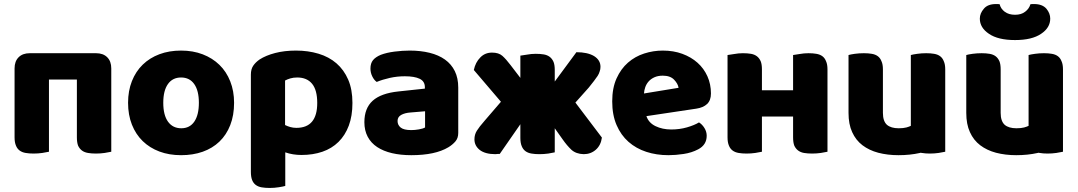

<svg xmlns="http://www.w3.org/2000/svg" viewBox="-20 -751 5326 949"><path d="M455 -488Q490 -488 510 -468Q530 -448 530 -413V-1Q520 1 497 5Q476 8 454 8Q432 8 415 5Q397 2 385 -7Q373 -16 366 -31Q360 -47 360 -72V-358H222V-1Q212 1 189 5Q168 8 146 8Q124 8 107 5Q89 2 77 -7Q65 -16 59 -31Q52 -47 52 -72V-413Q52 -448 72 -468Q92 -488 127 -488H455Z M1137 -243Q1137 -181 1118 -132.5Q1099 -84 1064.5 -51Q1030 -18 982 -1Q934 16 875 16Q816 16 768 -2Q720 -20 685.5 -53.5Q651 -87 632 -135Q613 -183 613 -243Q613 -302 632 -350Q651 -398 685.5 -431.5Q720 -465 768 -483Q816 -501 875 -501Q934 -501 982 -482.5Q1030 -464 1064.5 -430.5Q1099 -397 1118 -349Q1137 -301 1137 -243ZM787 -243Q787 -182 810.5 -149.5Q834 -117 876 -117Q918 -117 940.5 -150Q963 -183 963 -243Q963 -303 940 -335.5Q917 -368 875 -368Q833 -368 810 -335.5Q787 -303 787 -243Z M1443 -501Q1503 -501 1554.5 -485.5Q1606 -470 1643 -438Q1680 -406 1701 -357.5Q1722 -309 1722 -242Q1722 -178 1704 -130Q1686 -82 1653 -49.5Q1620 -17 1573.5 -1Q1527 15 1470 15Q1427 15 1390 2V168Q1380 171 1358 174.5Q1336 178 1313 178Q1291 178 1273.5 175Q1256 172 1244 163Q1232 154 1226 138.5Q1220 123 1220 98V-382Q1220 -409 1231.5 -426Q1243 -443 1263 -457Q1294 -477 1340 -489Q1386 -501 1443 -501ZM1445 -119Q1548 -119 1548 -242Q1548 -306 1522.5 -337Q1497 -368 1449 -368Q1430 -368 1415 -363.5Q1400 -359 1389 -353V-133Q1401 -127 1415 -123Q1429 -119 1445 -119Z M2013 -108Q2030 -108 2050.5 -111.5Q2071 -115 2081 -121V-201L2009 -195Q1981 -193 1963 -183Q1945 -173 1945 -153Q1945 -133 1960.5 -120.5Q1976 -108 2013 -108ZM2005 -501Q2059 -501 2103.5 -490Q2148 -479 2179.5 -456.5Q2211 -434 2228 -399.5Q2245 -365 2245 -318V-94Q2245 -68 2230.5 -51.5Q2216 -35 2196 -23Q2131 16 2013 16Q1960 16 1917.5 6Q1875 -4 1844.5 -24Q1814 -44 1797.5 -75Q1781 -106 1781 -147Q1781 -216 1822 -253Q1863 -290 1949 -299L2080 -313V-320Q2080 -349 2054.5 -361.5Q2029 -374 1981 -374Q1943 -374 1907 -366Q1871 -358 1842 -346Q1829 -355 1820 -373.5Q1811 -392 1811 -412Q1811 -438 1823.5 -453.5Q1836 -469 1862 -480Q1891 -491 1930.5 -496Q1970 -501 2005 -501Z M2955 -71Q2950 -33 2925 -11Q2900 11 2865 11Q2827 10 2804 -11Q2782 -32 2761 -62L2722 -117V2Q2712 4 2690 8Q2668 11 2646 11Q2624 11 2607 8Q2589 5 2577 -4Q2565 -13 2559 -28Q2552 -44 2552 -69V-137L2450 10H2439Q2433 11 2429 11Q2378 11 2351 -10Q2325 -31 2325 -62Q2325 -86 2337 -105Q2348 -123 2376 -155L2456 -248L2322 -405Q2330 -443 2354 -467Q2377 -491 2412 -491Q2445 -491 2463 -475Q2481 -459 2503 -430L2552 -366V-476Q2565 -478 2585 -481Q2606 -485 2628 -485Q2650 -485 2668 -482Q2685 -479 2697 -470Q2709 -461 2716 -445Q2722 -430 2722 -405V-348L2829 -493Q2884 -493 2916 -474Q2948 -454 2948 -421Q2948 -408 2944 -398Q2941 -387 2934 -376Q2927 -365 2916 -351Q2903 -334 2890 -318L2824 -244Z M3284 16Q3225 16 3174.5 -0.5Q3124 -17 3086.5 -50Q3049 -83 3027.5 -133Q3006 -183 3006 -250Q3006 -316 3027.5 -363.5Q3049 -411 3084 -441.5Q3119 -472 3164 -486.5Q3209 -501 3256 -501Q3309 -501 3352.5 -485Q3396 -469 3427.5 -441Q3459 -413 3476.5 -374Q3494 -335 3494 -289Q3494 -255 3475 -237Q3456 -219 3422 -214L3175 -177Q3186 -144 3220 -127.5Q3254 -111 3298 -111Q3339 -111 3375.5 -121.5Q3412 -132 3435 -146Q3451 -136 3462 -118Q3473 -100 3473 -80Q3473 -35 3431 -13Q3399 4 3359 10Q3319 16 3284 16ZM3256 -377Q3232 -377 3214.5 -369Q3197 -361 3186 -348.5Q3175 -336 3169.5 -320.5Q3164 -305 3163 -289L3334 -317Q3331 -337 3312 -357Q3293 -377 3256 -377Z M4045 -473Q4057 -464 4063 -448Q4070 -433 4070 -408V-1Q4060 1 4037 5Q4016 8 3994 8Q3972 8 3954 5Q3937 2 3925 -7Q3913 -16 3906 -31Q3900 -47 3900 -72V-175H3746V-1Q3736 1 3713 5Q3692 8 3670 8Q3648 8 3631 5Q3613 2 3601 -7Q3589 -16 3583 -31Q3576 -47 3576 -72V-479Q3589 -481 3609 -484Q3630 -488 3652 -488Q3674 -488 3692 -485Q3709 -482 3721 -473Q3733 -464 3740 -448Q3746 -433 3746 -408V-305H3900V-479Q3913 -481 3932 -484Q3954 -488 3976 -488Q3998 -488 4015 -485Q4033 -482 4045 -473Z M4627 -473Q4639 -464 4645 -448Q4652 -433 4652 -408V-1Q4642 1 4619 5Q4598 8 4576 8Q4554 8 4537 5L4530 4L4527 5Q4478 16 4421 16Q4367 16 4321 4Q4276 -8 4243 -33Q4210 -58 4192 -98Q4174 -137 4174 -193V-479Q4184 -482 4205 -485Q4227 -488 4250 -488Q4272 -488 4289 -485Q4307 -482 4319 -473Q4331 -464 4337 -448Q4344 -433 4344 -408V-193Q4344 -152 4364 -134Q4384 -117 4422 -117Q4445 -117 4460 -121Q4474 -125 4482 -129V-479Q4492 -482 4514 -485Q4535 -488 4558 -488Q4580 -488 4597 -485Q4615 -482 4627 -473Z M4997 -553Q4913 -553 4868 -584Q4823 -614 4823 -659Q4823 -685 4843 -708Q4862 -731 4903 -731H4912Q4916 -731 4921 -730Q4926 -708 4946 -693Q4966 -678 4997 -678Q5028 -678 5047 -693Q5067 -708 5073 -730Q5078 -731 5082 -731H5091Q5132 -731 5152 -708Q5171 -685 5171 -659Q5171 -614 5126 -584Q5081 -553 4997 -553ZM5209 -473Q5221 -464 5227 -448Q5234 -433 5234 -408V-1Q5224 1 5201 5Q5180 8 5158 8Q5136 8 5119 5L5112 4L5109 5Q5060 16 5003 16Q4949 16 4903 4Q4858 -8 4825 -33Q4792 -58 4774 -98Q4756 -137 4756 -193V-479Q4766 -482 4787 -485Q4809 -488 4832 -488Q4854 -488 4871 -485Q4889 -482 4901 -473Q4913 -464 4920 -448Q4926 -433 4926 -408V-193Q4926 -152 4946 -134Q4966 -117 5004 -117Q5027 -117 5042 -121Q5056 -125 5064 -129V-479Q5074 -482 5096 -485Q5117 -488 5140 -488Q5162 -488 5179 -485Q5197 -482 5209 -473Z"/></svg>

Font: Baloo Cyrillic
Style: Regular
Weight: 400
Designer: Ek Type, Denis Ignatov
Foundry: Ek Type
Version: Version 1.50 July 26, 2019